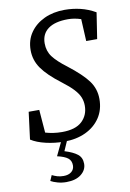

<svg xmlns="http://www.w3.org/2000/svg" viewBox="-99 -745 699 1036"><g transform="rotate(-10 250.5 -226.5)"><path d="M25 -28 44 -177H102L112 -51Q132 -45 155 -41.5Q178 -38 203 -38Q277 -38 312.5 -71.5Q348 -105 348 -157Q348 -181 339.5 -202.5Q331 -224 309 -248Q287 -272 246 -303Q176 -356 144 -401.5Q112 -447 112 -502Q112 -557 140.5 -598Q169 -639 218 -662Q267 -685 330 -685Q374 -685 416 -675Q458 -665 498 -642L476 -499H416L410 -620Q374 -632 339 -632Q268 -632 230.5 -604.5Q193 -577 193 -525Q193 -483 216.5 -451.5Q240 -420 292 -381Q367 -323 399.5 -279Q432 -235 432 -179Q432 -120 403 -76.5Q374 -33 323 -9Q272 15 205 15Q154 15 105 3.5Q56 -8 25 -28ZM153 86 194 0H226L197 66Q243 80 266.5 98.5Q290 117 290 151Q290 185 260.5 208.5Q231 232 179 232Q154 232 131 225.5Q108 219 94 211L107 181Q121 188 136 192.5Q151 197 170 197Q197 197 213 184Q229 171 229 149Q229 123 211 109Q193 95 153 86Z"/></g></svg>

Font: Source Serif 4 SmText
Style: Italic
Weight: 400
Italic angle: -12°
Designer: Frank Grießhammer
Foundry: Adobe
Version: Version 4.005;hotconv 1.1.0;makeotfexe 2.6.0